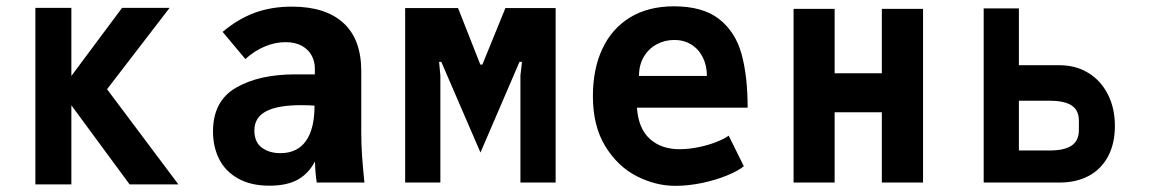

<svg xmlns="http://www.w3.org/2000/svg" viewBox="-20 -578 3640 608"><path d="M206 -244.5V6H92V-553H206V-337.5L366.5 -553H517L319 -295.5L545 6H390.5Z M654.5 -161.5Q654.5 -258 727.2 -300.2Q800 -342.5 914.5 -342.5H977V-362Q977 -383 967 -402Q957 -421 936 -432.8Q915 -444.5 884 -444.5Q851.5 -444.5 818.5 -430.8Q785.5 -417 757 -391L685 -477Q733.5 -518 786.5 -537.5Q839.5 -557 904.5 -557Q1011 -557 1067.5 -505.2Q1124 -453.5 1124 -353V-159.5Q1124 -121.5 1126.5 -85Q1129 -48.5 1134 0H983Q978 -32.5 977.5 -67Q957.5 -28.5 923 -9.2Q888.5 10 833.5 10Q774 10 733.8 -12.8Q693.5 -35.5 674 -74.2Q654.5 -113 654.5 -161.5ZM976 -243.5Q957.5 -245 934 -245Q859.5 -245 822.5 -225.5Q785.5 -206 785.5 -165Q785.5 -128 809 -110.5Q832.5 -93 868 -93Q921 -93 948.5 -131.2Q976 -169.5 976 -243.5Z M1263 -552.5H1430.5L1501 -373.5H1507.5L1580.5 -552.5H1739.5V0H1628V-339L1633 -382H1625L1501.5 -95L1377.5 -382H1370.5L1374.5 -339V0H1263Z M1857.5 -273.5Q1857.5 -359.5 1887.5 -423.5Q1917.5 -487.5 1975.2 -522.8Q2033 -558 2114 -558Q2205.5 -558 2257 -517.8Q2308.5 -477.5 2328 -407.8Q2347.5 -338 2347.5 -237H1997Q2001.5 -171 2037.8 -138.2Q2074 -105.5 2132 -105.5Q2160.5 -105.5 2192.2 -112Q2224 -118.5 2249.5 -128.8Q2275 -139 2287.5 -148.5L2335.5 -51.5Q2316 -36 2280.8 -21.8Q2245.5 -7.5 2202.5 1.5Q2159.5 10.5 2118.5 10.5Q2056.5 10.5 1996.5 -20Q1936.5 -50.5 1897 -114.5Q1857.5 -178.5 1857.5 -273.5ZM2115.5 -451.5Q2085 -451.5 2059.2 -437.5Q2033.5 -423.5 2018.5 -397.8Q2003.5 -372 2003.5 -337.5H2218.5Q2218.5 -370.5 2205.5 -396.5Q2192.5 -422.5 2169 -437Q2145.5 -451.5 2115.5 -451.5Z M2493 -550H2623V-346H2772.5V-550H2903V0H2772.5V-222.5H2623V0H2493Z M3095 -551.5H3206.5V-371.5H3335Q3386.5 -371.5 3426.2 -347.2Q3466 -323 3488.2 -279.2Q3510.5 -235.5 3510.5 -179.5Q3510.5 -123.5 3489 -83Q3467.5 -42.5 3428 -21.2Q3388.5 0 3336 0H3095ZM3396.5 -166.5V-195.5Q3396.5 -229 3373.5 -244Q3350.5 -259 3304.5 -259H3206.5V-101.5H3304.5Q3350.5 -101.5 3373.5 -117Q3396.5 -132.5 3396.5 -166.5Z"/></svg>

Font: JuliaMono ExtraBold
Style: Regular
Weight: 800
Monospace: yes
Designer: cormullion
Foundry: corm
Version: Version 0.055; ttfautohint (v1.8.4)